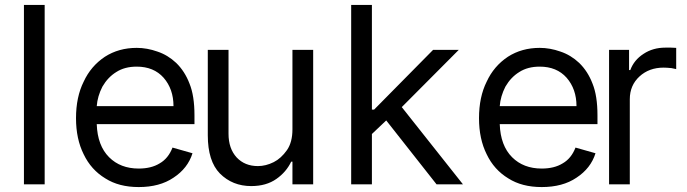

<svg xmlns="http://www.w3.org/2000/svg" viewBox="-20 -747 2783 778"><path d="M77 0V-727H161V0Z M407 -24Q349 -59 319 -122Q288 -184 288 -268Q288 -354 319 -416Q348 -479 405 -517Q461 -553 534 -553Q576 -553 618 -538Q660 -524 694 -492Q729 -458 748 -408Q768 -359 768 -280V-244H372Q375 -157 422 -110Q468 -64 542 -64Q593 -64 627 -85Q662 -105 679 -149L760 -126Q741 -65 683 -27Q627 11 542 11Q462 11 407 -24ZM643 -432Q603 -477 534 -477Q485 -477 451 -455Q417 -434 395 -396Q375 -357 372 -317H683Q683 -386 643 -432Z M1249 -545V0H1165V-92H1160Q1140 -50 1100 -22Q1059 7 998 7Q922 7 871 -44Q822 -94 822 -199V-545H906V-205Q906 -145 939 -109Q972 -74 1025 -74Q1057 -74 1089 -90Q1119 -105 1143 -139Q1165 -171 1165 -223V-545Z M1487 -727V-303H1496L1735 -545H1839L1608 -313L1856 0H1749L1545 -259L1487 -204V0H1403V-727Z M2040 -24Q1982 -59 1952 -122Q1921 -184 1921 -268Q1921 -354 1952 -416Q1981 -479 2038 -517Q2094 -553 2167 -553Q2209 -553 2251 -538Q2293 -524 2327 -492Q2362 -458 2381 -408Q2401 -359 2401 -280V-244H2005Q2008 -157 2055 -110Q2101 -64 2175 -64Q2226 -64 2260 -85Q2295 -105 2312 -149L2393 -126Q2374 -65 2316 -27Q2260 11 2175 11Q2095 11 2040 -24ZM2276 -432Q2236 -477 2167 -477Q2118 -477 2084 -455Q2050 -434 2028 -396Q2008 -357 2005 -317H2316Q2316 -386 2276 -432Z M2529 -545V-463H2534Q2549 -504 2588 -529Q2626 -554 2676 -554H2699Q2709 -553 2720 -553V-467Q2719 -467 2701 -471Q2681 -473 2669 -473Q2610 -473 2571 -437Q2532 -401 2532 -345V0H2448V-545Z"/></svg>

Font: Sinter
Style: Regular
Weight: 400
Foundry: Adobe & rsms
Version: Version 1.000